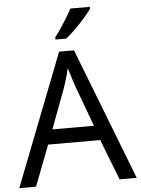

<svg xmlns="http://www.w3.org/2000/svg" viewBox="-62 -992 762 1039"><g transform="rotate(-5 319.5 -472.0)"><path d="M545 0 459 -221H176L91 0H0L279 -717H360L638 0ZM352 -517Q349 -525 342 -546Q335 -567 328.5 -589.5Q322 -612 318 -624Q311 -593 302 -563.5Q293 -534 287 -517L206 -301H432ZM466 -934Q454 -916 429 -887.5Q404 -859 375.5 -830.5Q347 -802 323 -784H265V-796Q280 -815 297.5 -841Q315 -867 332 -894.5Q349 -922 360 -944H466Z"/></g></svg>

Font: Noto Sans Syriac Eastern
Style: Regular
Weight: 400
Designer: Patrick Giasson and the Monotype Design Team
Foundry: Monotype Imaging Inc.
Version: Version 3.001; ttfautohint (v1.8.4.7-5d5b)